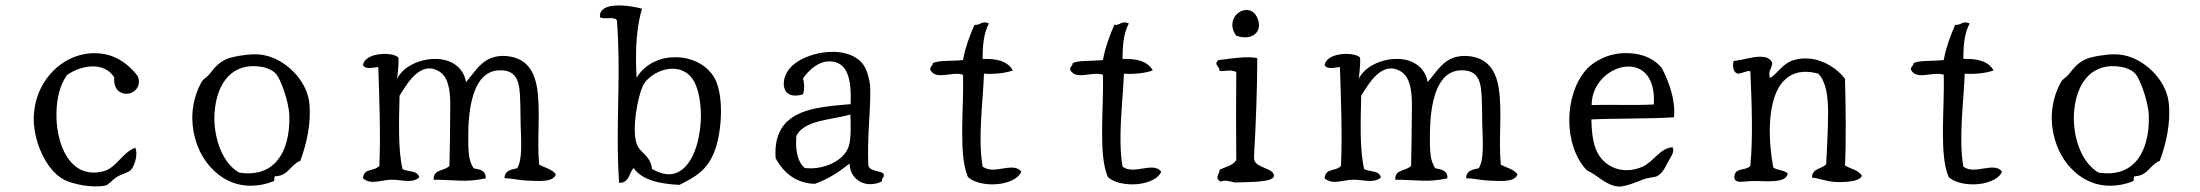

<svg xmlns="http://www.w3.org/2000/svg" viewBox="-20 -669 8067 704"><path d="M485 -390C463 -419 438 -440 411 -454C384 -468 355 -474 326 -474C296 -474 266 -467 238 -454C167 -420 110 -345 104 -247C99 -158 147 -44 217 -9C247 6 321 22 367 11C380 8 389 -8 410 -21C426 -31 452 -36 461 -47C476 -65 486 -107 476 -127C429 -111 407 -53 359 -41C308 -28 268 -43 240 -75C204 -116 186 -185 187 -250C187 -306 200 -359 226 -394C276 -430 362 -445 399 -385C395 -342 420 -325 444 -325C472 -326 500 -351 485 -390Z M1114 -293C1106 -361 1052 -425 988 -454C970 -462 952 -467 933 -469C907 -472 861 -467 828 -458C823 -457 819 -456 815 -454C783 -442 766 -420 748 -397C738 -385 725 -379 720 -370C696 -328 685 -281 685 -235C686 -167 710 -102 753 -55C790 -14 840 12 900 12C926 12 954 7 982 -4C991 -6 980 -25 993 -23C1038 -26 1046 -66 1081 -79C1105 -143 1122 -220 1114 -293ZM1041 -245C1043 -177 1028 -112 989 -72C960 -42 917 -27 857 -36C799 -69 767 -152 766 -233C766 -288 779 -343 809 -380C834 -411 872 -430 921 -426C939 -425 975 -419 993 -397C1009 -378 1039 -298 1041 -245Z M2018 -30C2004 -49 1978 -54 1957 -65C1948 -155 1963 -266 1949 -348C1941 -397 1921 -435 1880 -453C1871 -457 1861 -460 1849 -462C1817 -467 1793 -462 1773 -453C1736 -435 1715 -398 1689 -368C1678 -428 1627 -454 1573 -453C1517 -452 1458 -425 1436 -380C1436 -380 1443 -431 1441 -454C1441 -456 1440 -457 1440 -459C1420 -476 1356 -477 1326 -454C1318 -448 1312 -440 1311 -430C1321 -411 1358 -424 1367 -423C1371 -307 1376 -174 1371 -61C1350 -38 1314 -55 1311 -15C1341 10 1375 -9 1414 -10C1450 -11 1490 5 1517 -18C1513 -45 1476 -38 1456 -49C1439 -121 1443 -224 1445 -318C1461 -344 1483 -381 1511 -402C1534 -419 1560 -425 1589 -408C1623 -388 1631 -341 1631 -285C1631 -211 1629 -109 1628 -61C1620 -52 1605 -48 1592 -43C1579 -38 1569 -30 1570 -10C1652 -10 1685 1 1761 -15C1762 -45 1740 -47 1717 -52C1696 -81 1697 -121 1697 -170C1697 -236 1704 -315 1735 -365C1754 -396 1782 -414 1823 -411C1864 -408 1879 -382 1884 -346C1889 -308 1888 -259 1889 -212C1891 -148 1896 -83 1876 -52C1853 -47 1830 -44 1830 -15C1854 -16 1883 -8 1910 -7C1947 -6 2009 2 2018 -30Z M2605 -373C2586 -415 2546 -443 2501 -454C2486 -458 2471 -459 2456 -459C2441 -459 2426 -458 2411 -454C2372 -444 2336 -421 2314 -384C2313 -407 2312 -431 2312 -454C2312 -520 2318 -584 2334 -637C2314 -643 2267 -652 2230 -648C2200 -645 2177 -633 2180 -606C2195 -596 2232 -610 2242 -595C2246 -547 2247 -501 2248 -454C2250 -303 2239 -156 2250 1C2287 3 2286 -34 2303 -53C2335 -8 2399 5 2471 9C2534 -22 2571 -46 2597 -107C2626 -174 2635 -305 2605 -373ZM2550 -243C2549 -142 2511 -31 2433 -30C2415 -30 2394 -36 2371 -49C2364 -103 2325 -107 2314 -143C2296 -200 2319 -315 2337 -354C2353 -387 2400 -417 2446 -417C2474 -417 2502 -406 2521 -377C2540 -348 2550 -297 2550 -243Z M3218 -34C3201 -44 3171 -41 3164 -61C3159 -162 3172 -255 3171 -342C3171 -369 3160 -412 3146 -431C3140 -440 3132 -448 3123 -454C3071 -491 2984 -483 2924 -454C2909 -447 2896 -438 2885 -428C2864 -409 2852 -381 2854 -357C2856 -330 2876 -309 2924 -323C2930 -338 2930 -366 2924 -381C2947 -414 2982 -445 3023 -444C3092 -442 3102 -371 3099 -287C3012 -280 2927 -273 2875 -231C2840 -203 2819 -158 2824 -89C2852 -36 2900 4 2968 5C3017 -12 3058 -40 3095 -69C3097 -7 3157 24 3214 -4C3211 -18 3227 -18 3218 -34ZM3098 -249C3099 -228 3102 -162 3092 -132C3073 -77 2997 -45 2931 -53C2904 -75 2896 -117 2900 -171C2930 -230 3030 -229 3098 -249Z M3725 -40C3708 -60 3683 -55 3656 -51C3631 -47 3605 -42 3583 -58C3565 -161 3584 -293 3588 -399C3616 -396 3667 -400 3694 -411C3672 -447 3633 -454 3583 -453V-454C3583 -508 3588 -549 3606 -583C3579 -595 3575 -575 3553 -578C3536 -539 3521 -500 3512 -454L3511 -449C3474 -444 3419 -449 3400 -437C3400 -425 3387 -425 3392 -411C3403 -393 3422 -392 3443 -394C3465 -396 3490 -402 3511 -395C3513 -325 3508 -253 3508 -186C3508 -122 3511 -63 3529 -20C3548 -2 3583 7 3619 7C3665 7 3712 -9 3725 -40Z M4238 -40C4221 -60 4196 -55 4169 -51C4144 -47 4118 -42 4096 -58C4078 -161 4097 -293 4101 -399C4129 -396 4180 -400 4207 -411C4185 -447 4146 -454 4096 -453V-454C4096 -508 4101 -549 4119 -583C4092 -595 4088 -575 4066 -578C4049 -539 4034 -500 4025 -454L4024 -449C3987 -444 3932 -449 3913 -437C3913 -425 3900 -425 3905 -411C3916 -393 3935 -392 3956 -394C3978 -396 4003 -402 4024 -395C4026 -325 4021 -253 4021 -186C4021 -122 4024 -63 4042 -20C4061 -2 4096 7 4132 7C4178 7 4225 -9 4238 -40Z M4590 -604C4574 -640 4538 -638 4517 -619C4498 -602 4489 -570 4513 -538C4574 -517 4612 -555 4590 -604ZM4651 -24C4652 -53 4587 -52 4579 -82C4577 -89 4579 -106 4579 -113C4585 -214 4590 -354 4590 -454V-456C4559 -462 4524 -458 4490 -454C4475 -452 4461 -450 4448 -449C4428 -432 4452 -427 4452 -409C4467 -406 4492 -416 4513 -405C4512 -284 4512 -200 4513 -82C4501 -62 4474 -57 4452 -47C4453 -33 4431 -16 4456 -3C4475 -12 4499 0 4510 0C4553 -2 4650 1 4651 -24Z M5544 -30C5530 -49 5504 -54 5483 -65C5474 -155 5489 -266 5475 -348C5467 -397 5447 -435 5406 -453C5397 -457 5387 -460 5375 -462C5343 -467 5319 -462 5299 -453C5262 -435 5241 -398 5215 -368C5204 -428 5153 -454 5099 -453C5043 -452 4984 -425 4962 -380C4962 -380 4969 -431 4967 -454C4967 -456 4966 -457 4966 -459C4946 -476 4882 -477 4852 -454C4844 -448 4838 -440 4837 -430C4847 -411 4884 -424 4893 -423C4897 -307 4902 -174 4897 -61C4876 -38 4840 -55 4837 -15C4867 10 4901 -9 4940 -10C4976 -11 5016 5 5043 -18C5039 -45 5002 -38 4982 -49C4965 -121 4969 -224 4971 -318C4987 -344 5009 -381 5037 -402C5060 -419 5086 -425 5115 -408C5149 -388 5157 -341 5157 -285C5157 -211 5155 -109 5154 -61C5146 -52 5131 -48 5118 -43C5105 -38 5095 -30 5096 -10C5178 -10 5211 1 5287 -15C5288 -45 5266 -47 5243 -52C5222 -81 5223 -121 5223 -170C5223 -236 5230 -315 5261 -365C5280 -396 5308 -414 5349 -411C5390 -408 5405 -382 5410 -346C5415 -308 5414 -259 5415 -212C5417 -148 5422 -83 5402 -52C5379 -47 5356 -44 5356 -15C5380 -16 5409 -8 5436 -7C5473 -6 5535 2 5544 -30Z M6118 -239C6124 -297 6102 -366 6073 -420C6061 -434 6047 -446 6031 -454C6007 -467 5980 -473 5953 -474C5918 -476 5883 -469 5852 -454C5829 -443 5809 -429 5794 -411C5754 -364 5734 -296 5734 -228C5734 -158 5756 -88 5799 -44C5839 -27 5869 13 5917 15C5938 16 5991 -5 6005 -11C6022 -18 6048 -19 6056 -23C6077 -34 6088 -60 6099 -80C6107 -96 6121 -112 6113 -129C6067 -127 6043 -75 6001 -57C5927 -26 5863 -59 5837 -110C5820 -143 5816 -188 5815 -231C5882 -235 6031 -233 6118 -239ZM6044 -286C5970 -282 5898 -286 5816 -284C5816 -367 5888 -425 5951 -425C6004 -425 6050 -385 6044 -286Z M6807 -25C6794 -45 6766 -50 6745 -62C6750 -169 6747 -291 6745 -380C6719 -415 6671 -448 6616 -454C6605 -455 6594 -455 6583 -454C6574 -453 6565 -451 6555 -448C6516 -436 6496 -397 6470 -383C6461 -413 6478 -413 6478 -441C6474 -447 6470 -451 6465 -454C6456 -460 6445 -461 6433 -461C6418 -461 6402 -458 6385 -454C6369 -451 6352 -447 6336 -445C6334 -433 6331 -405 6352 -399C6368 -399 6390 -413 6398 -407C6403 -289 6408 -167 6398 -62C6388 -45 6354 -52 6344 -36C6340 -30 6338 -22 6340 -13C6349 4 6371 -4 6398 -5C6426 -6 6458 -3 6484 -5C6511 -7 6532 -13 6535 -33C6522 -46 6496 -44 6482 -55C6474 -97 6469 -146 6469 -194C6470 -264 6483 -331 6518 -370C6546 -401 6587 -415 6647 -399C6676 -369 6683 -315 6683 -255C6683 -190 6678 -108 6676 -67C6660 -49 6624 -52 6624 -18C6645 -16 6677 -4 6707 -2C6739 0 6800 -2 6807 -25Z M7321 -40C7304 -60 7279 -55 7252 -51C7227 -47 7201 -42 7179 -58C7161 -161 7180 -293 7184 -399C7212 -396 7263 -400 7290 -411C7268 -447 7229 -454 7179 -453V-454C7179 -508 7184 -549 7202 -583C7175 -595 7171 -575 7149 -578C7132 -539 7117 -500 7108 -454L7107 -449C7070 -444 7015 -449 6996 -437C6996 -425 6983 -425 6988 -411C6999 -393 7018 -392 7039 -394C7061 -396 7086 -402 7107 -395C7109 -325 7104 -253 7104 -186C7104 -122 7107 -63 7125 -20C7144 -2 7179 7 7215 7C7261 7 7308 -9 7321 -40Z M7932 -293C7924 -361 7870 -425 7806 -454C7788 -462 7770 -467 7751 -469C7725 -472 7679 -467 7646 -458C7641 -457 7637 -456 7633 -454C7601 -442 7584 -420 7566 -397C7556 -385 7543 -379 7538 -370C7514 -328 7503 -281 7503 -235C7504 -167 7528 -102 7571 -55C7608 -14 7658 12 7718 12C7744 12 7772 7 7800 -4C7809 -6 7798 -25 7811 -23C7856 -26 7864 -66 7899 -79C7923 -143 7940 -220 7932 -293ZM7859 -245C7861 -177 7846 -112 7807 -72C7778 -42 7735 -27 7675 -36C7617 -69 7585 -152 7584 -233C7584 -288 7597 -343 7627 -380C7652 -411 7690 -430 7739 -426C7757 -425 7793 -419 7811 -397C7827 -378 7857 -298 7859 -245Z"/></svg>

Font: Yuji Syuku Std R
Style: Regular
Weight: 400
Designer: Kataoka Yuji
Foundry: Kinuta Font Factory
Version: Version 3.000;hotconv 1.0.111;makeotfexe 2.5.65597